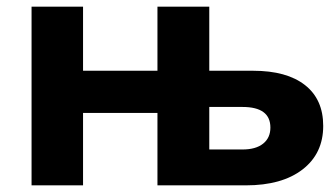

<svg xmlns="http://www.w3.org/2000/svg" viewBox="-20 -558 1012 578"><path d="M75 0V-538H230V-345H454V-538H610V-345H742Q843 -345 898 -302Q953 -259 953 -179Q953 -96 891 -48Q829 0 720 0H454V-218H230V0ZM610 -108H710Q750 -108 772 -125.5Q794 -143 794 -174Q794 -236 710 -236H610Z"/></svg>

Font: Montserrat
Style: Bold
Weight: 700
Designer: Julieta Ulanovsky
Foundry: Julieta Ulanovsky
Version: Version 9.000; ttfautohint (v1.8.4.7-5d5b)